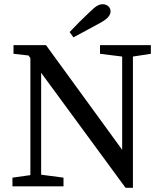

<svg xmlns="http://www.w3.org/2000/svg" viewBox="-20 -883 775 910"><path d="M454 -628V-669H695V-628L610 -615V7H575L175 -538V-55L281 -41V0H39V-41L124 -53V-608L115 -620L44 -628V-669H198L559 -173V-615ZM310 -731Q356 -780 404 -825Q425 -846 439 -854.5Q453 -863 466 -863Q482 -863 493 -853.5Q504 -844 504 -829Q504 -816 493.5 -803Q483 -790 454 -774Q423 -757 391.5 -740Q360 -723 328 -706Z"/></svg>

Font: Source Serif Pro
Style: Regular
Weight: 400
Designer: Frank Grießhammer
Foundry: Adobe Systems Incorporated
Version: Version 3.001;hotconv 1.0.111;makeotfexe 2.5.65597